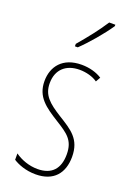

<svg xmlns="http://www.w3.org/2000/svg" viewBox="-148 -819 609 884"><g transform="rotate(20 156.0 -376.5)"><path d="M257 -756V-763H227C193 -711 161 -671 116 -618V-606H130C169 -643 224 -707 257 -756ZM278 -123C278 -210 228 -239 162 -280C98 -320 65 -349 65 -407C65 -475 109 -512 174 -512C206 -512 240 -503 262 -487L275 -510C249 -527 213 -537 175 -537C82 -537 39 -479 39 -408C39 -330 90 -296 157 -254C216 -217 251 -195 251 -125C251 -56 217 -16 147 -16C105 -16 65 -31 36 -52V-21C59 -6 98 10 147 10C235 10 278 -43 278 -123Z"/></g></svg>

Font: Noto Sans Oriya ExtCond Thin
Style: Regular
Weight: 100
Width: 2
Designer: Amélie Bonet and Sol Matas
Foundry: Google LLC
Version: Version 2.006